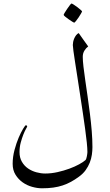

<svg xmlns="http://www.w3.org/2000/svg" viewBox="-20 -895 610 1066"><path d="M493.2 -78.1Q493.2 -57.6 490 -35.6Q486.8 -13.7 478.3 8.1Q469.7 29.8 455.3 49.8Q440.9 69.8 418.5 85.9Q396 102.5 374 114.5Q352.1 126.5 327.9 134.5Q303.7 142.6 275.6 146.5Q247.6 150.4 212.9 150.4Q187 150.4 158.2 142.3Q129.4 134.3 105.7 117.4Q82 100.6 66.2 75.2Q50.3 49.8 50.3 14.6Q50.3 -23.9 60.5 -62.3Q70.8 -100.6 83.7 -130.9Q96.7 -161.1 108.4 -180.2Q120.1 -199.2 122.6 -199.2Q130.9 -199.2 130.9 -192.9Q130.9 -190.9 124 -179Q117.2 -167 109.6 -147.9Q102.1 -128.9 95.2 -103.8Q88.4 -78.6 88.4 -50.3Q88.4 -19.5 101.6 3.2Q114.7 25.9 135.7 40.3Q156.7 54.7 181.9 61.5Q207 68.4 231 68.4Q265.1 68.4 299.8 60.5Q334.5 52.7 365 41.5Q395.5 30.3 419.2 17.3Q442.9 4.4 454.6 -6.3Q457 -8.8 459 -14.4Q460.9 -20 462.2 -26.9Q463.4 -33.7 464.4 -40.3Q465.3 -46.9 465.3 -50.8Q465.3 -70.3 461.9 -104Q458.5 -137.7 452.6 -179.9Q446.8 -222.2 439.7 -270Q432.6 -317.9 425.3 -365.2L410.2 -463.9Q402.8 -511.2 397 -548.8Q391.1 -586.4 387.7 -611.8Q384.3 -637.2 384.3 -645Q384.3 -652.8 386.2 -662.6Q388.2 -672.4 392.3 -681.9Q396.5 -691.4 402.6 -699.5Q408.7 -707.5 417 -711.4Q417.5 -710 426 -698.5Q434.6 -687 443.8 -673.3L469.7 -637.2Q459 -629.9 449.2 -614.7Q439.5 -599.6 439.5 -579.6Q439.5 -558.1 443.4 -524.7Q447.3 -491.2 453.4 -449.2Q459.5 -407.2 466.3 -359.9Q473.1 -312.5 479.2 -263.9Q485.4 -215.3 489.3 -167.7Q493.2 -120.1 493.2 -78.1ZM435.5 -832Q435.5 -829.6 429.7 -819.6Q423.8 -809.6 416.5 -798.3Q409.2 -787.1 401.6 -778.1Q394 -769 391.6 -769Q390.1 -769 380.9 -774.9Q371.6 -780.8 361.1 -788.1Q350.6 -795.4 342 -802.5Q333.5 -809.6 333.5 -812.5Q333.5 -814.9 339.6 -825Q345.7 -835 353.3 -846.2Q360.8 -857.4 367.9 -866.5Q375 -875.5 377 -875.5Q379.4 -875.5 389.2 -869.4Q398.9 -863.3 409.2 -855.5Q419.4 -847.7 427.5 -840.6Q435.5 -833.5 435.5 -832Z"/></svg>

Font: Accordance
Style: Regular
Weight: 400
Version: Version 1.1 (build May 11, 2018) Miklal Software Solutions, 